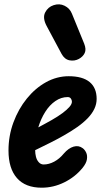

<svg xmlns="http://www.w3.org/2000/svg" viewBox="-20 -864 472 893"><path d="M174 9Q98 9 58.8 -35.8Q19.5 -80.5 19.5 -164Q19.5 -232.5 42.5 -294.8Q65.5 -357 104.8 -405.5Q144 -454 194.2 -481.8Q244.5 -509.5 299.5 -509.5Q364 -509.5 396.8 -482.5Q429.5 -455.5 429.5 -404Q429.5 -380 418.8 -357.5Q408 -335 387.8 -314Q367.5 -293 339.5 -273.2Q311.5 -253.5 277 -234Q253 -220 217 -201.8Q181 -183.5 143.5 -165.5Q143.5 -157 144.5 -149.8Q145.5 -142.5 147 -136Q150.5 -120.5 160 -109.8Q169.5 -99 183 -99Q207.5 -99 232.2 -112.2Q257 -125.5 276.5 -149.5Q298.5 -175 322.2 -182Q346 -189 365 -174.5Q374.5 -167.5 380.8 -154.2Q387 -141 384.2 -122.8Q381.5 -104.5 363.5 -82.5Q329 -40.5 278.8 -15.8Q228.5 9 174 9ZM158 -271.5Q173.5 -279.5 189.5 -288.5Q205.5 -297.5 221 -306Q250.5 -323 271 -338.2Q291.5 -353.5 303 -366.8Q314.5 -380 314.5 -391Q314.5 -399 309.5 -405.8Q304.5 -412.5 295 -412.5Q264.5 -412.5 237.8 -394.2Q211 -376 190.8 -344.2Q170.5 -312.5 158 -271.5ZM347 -590Q326.5 -579 303.2 -583.5Q280 -588 266 -614L197 -743Q177 -780.5 190 -806Q203 -831.5 229.5 -840Q256.5 -849 280.5 -837.2Q304.5 -825.5 314.5 -800.5L371.5 -661Q382 -634.5 374 -617.5Q366 -600.5 347 -590Z"/></svg>

Font: Edu AU VIC WA NT Pre SemiBold
Style: Regular
Weight: 600
Designer: Tina and Corey Anderson, Eben Sorkin, Mirko Velimirovic
Foundry: Google for Education
Version: Version 1.001